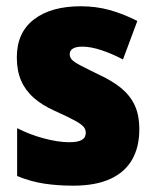

<svg xmlns="http://www.w3.org/2000/svg" viewBox="-20 -583 497 613"><path d="M424.8 -169.9Q424.8 -113.8 401.9 -73.5Q378.9 -33.2 332 -11.7Q285.2 9.8 213.4 9.8Q163.6 9.8 120.6 3.2Q77.6 -3.4 34.7 -21V-173.8Q75.7 -152.8 121.1 -140.9Q166.5 -128.9 200.7 -128.9Q228 -128.9 241 -136.2Q253.9 -143.6 253.9 -159.2Q253.9 -169.9 246.6 -178.5Q239.3 -187 217.8 -198.7Q196.3 -210.4 153.8 -229.5Q113.8 -247.6 87.2 -271.2Q60.5 -294.9 47.1 -326.4Q33.7 -357.9 33.7 -399.9Q33.7 -479 88.4 -521Q143.1 -563 237.8 -563Q286.6 -563 329.8 -551Q373 -539.1 418.5 -516.1L372.6 -393.1Q339.8 -410.6 304.9 -422.4Q270 -434.1 243.2 -434.1Q223.1 -434.1 212.9 -428Q202.6 -421.9 202.6 -409.7Q202.6 -400.4 209.2 -392.8Q215.8 -385.3 236.1 -374.5Q256.3 -363.8 296.9 -344.2Q337.9 -325.2 366.5 -302Q395 -278.8 409.9 -247.3Q424.8 -215.8 424.8 -169.9Z"/></svg>

Font: Open Sans SemiCondensed ExtraBold
Style: Regular
Weight: 800
Width: 4
Designer: Monotype Design Team
Foundry: Monotype Imaging Inc.
Version: Version 3.000